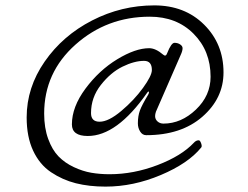

<svg xmlns="http://www.w3.org/2000/svg" viewBox="-20 -530 920 713"><path d="M587 -71Q653 -71 707.5 -123Q762 -175 762 -245Q762 -341 699 -404.5Q636 -468 536 -468Q377 -468 260.5 -364.5Q144 -261 144 -108Q144 -55 159 -14Q174 27 197.5 51Q221 75 254 90.5Q287 106 319 111.5Q351 117 387 117Q476 117 565 83Q654 49 700 0Q708 -9 718 -9Q723 -9 727 2.5Q731 14 727 18Q679 77 577 120Q475 163 372 163Q311 163 261.5 150.5Q212 138 169.5 109.5Q127 81 103 29.5Q79 -22 79 -94Q79 -205 146 -301.5Q213 -398 322 -454Q431 -510 553 -510Q666 -510 738 -438.5Q810 -367 810 -261Q810 -165 731.5 -96.5Q653 -28 523 -28Q509 -28 500.5 -41.5Q492 -55 492 -72Q492 -99 499.5 -119.5Q507 -140 530 -178Q535 -187 532 -190Q530 -191 526 -185Q414 -25 306 -25Q247 -25 247 -68Q247 -133 297.5 -201Q348 -269 415.5 -310Q483 -351 534 -351Q558 -351 586 -327Q596 -318 601 -333Q616 -371 628 -371Q640 -371 649 -365Q658 -359 658 -351Q658 -341 651 -326L559 -115Q556 -106 556 -99Q556 -87 565 -79Q574 -71 587 -71ZM515 -304Q479 -304 435 -282.5Q391 -261 354.5 -214.5Q318 -168 318 -110Q318 -78 350 -78Q383 -78 430.5 -118Q478 -158 511 -203.5Q544 -249 544 -270Q544 -304 515 -304Z"/></svg>

Font: EB Garamond 12
Style: Italic
Weight: 400
Italic angle: -17°
Version: Version 0.016; ttfautohint (v1.8.4)